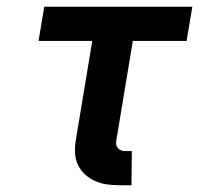

<svg xmlns="http://www.w3.org/2000/svg" viewBox="-20 -540 640 568"><path d="M334 8Q314 8 296 5.5Q278 3 261.5 -4.5Q245 -12 232 -23.5Q219 -35 211 -51.5Q203 -68 202 -86.5Q201 -105 204 -124L253 -419H94L111 -520H549L532 -419H373L324 -124Q323 -118 324 -112Q325 -106 329 -101.5Q333 -97 338.5 -95Q344 -93 351 -93H370L369 8Z"/></svg>

Font: Iosevka Aile
Style: Bold Italic
Weight: 700
Italic angle: -9°
Designer: Belleve Invis
Foundry: Belleve Invis
Version: Version 28.0.1; ttfautohint (v1.8.4)